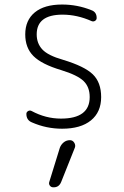

<svg xmlns="http://www.w3.org/2000/svg" viewBox="-20 -550 540 835"><path d="M240.2 92.8Q245.1 79.1 256.8 69.3Q268.6 59.6 284.2 59.6Q295.9 59.6 302.7 70.3Q309.6 81.1 305.7 91.8L246.1 241.2Q236.3 265.6 211.9 264.6Q202.1 264.6 196.8 257.3Q191.4 250 194.3 241.2ZM246.1 -245.1Q161.1 -270.5 125.5 -306.2Q89.8 -341.8 89.8 -400.4Q89.8 -461.9 131.3 -496.1Q172.9 -530.3 250 -530.3Q316.4 -530.3 377 -505.9Q400.4 -498 400.4 -471.7Q400.4 -463.9 393.6 -459.5Q386.7 -455.1 378.9 -458Q315.4 -486.3 252 -486.3Q139.6 -486.3 139.6 -400.4Q139.6 -361.3 164.1 -335Q188.5 -308.6 253.9 -290Q347.7 -261.7 383.8 -226.6Q419.9 -191.4 419.9 -127.9Q419.9 -62.5 375.5 -26.4Q331.1 9.8 250 9.8Q181.6 9.8 119.1 -17.6Q94.7 -27.3 94.7 -54.7Q94.7 -62.5 102.1 -66.9Q109.4 -71.3 117.2 -67.4Q178.7 -34.2 245.1 -34.2Q370.1 -34.2 370.1 -127.9Q370.1 -171.9 343.3 -197.8Q316.4 -223.6 246.1 -245.1Z"/></svg>

Font: Rounded Mgen+ 2m light
Style: Regular
Weight: 200
Designer: [Source Han Sans]
Ryoko NISHIZUKA  (kana & ideographs); Paul D. Hunt (Latin, Greek & Cyrillic); Wenlong ZHANG  (bopomofo
Version: Version 1.059.20150602